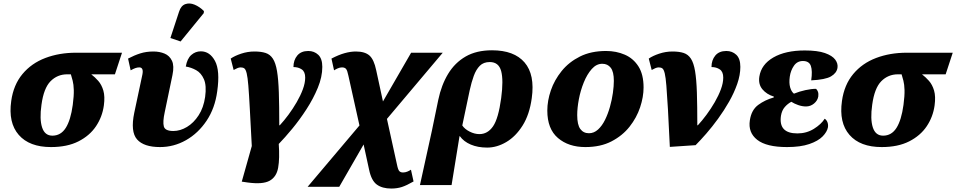

<svg xmlns="http://www.w3.org/2000/svg" viewBox="-20 -841 5533 1111"><path d="M275 10Q150 10 88.5 -60.5Q27 -131 45 -257Q58 -350 110 -412.5Q162 -475 242.5 -505.5Q323 -536 420 -536H686L645 -411H508Q529 -395 548.5 -373Q568 -351 578 -317Q588 -283 581 -231Q572 -165 535.5 -110.5Q499 -56 434 -23Q369 10 275 10ZM283 -56Q332 -56 360.5 -101Q389 -146 401 -234Q408 -287 407 -320Q406 -353 400.5 -374Q395 -395 390 -411H369Q312 -411 272.5 -371Q233 -331 220 -235Q208 -152 223.5 -104Q239 -56 283 -56Z M906 10Q812 10 773 -34.5Q734 -79 757 -189L804 -410Q812 -451 786 -451Q775 -451 763.5 -447Q752 -443 736 -434L721 -502Q757 -521 791.5 -532Q826 -543 868 -543Q903 -543 932 -531Q961 -519 975 -489.5Q989 -460 978 -407L933 -191Q921 -136 928 -109.5Q935 -83 983 -83Q1023 -83 1062 -106.5Q1101 -130 1129.5 -174Q1158 -218 1167 -280Q1176 -346 1160 -382.5Q1144 -419 1115 -435Q1086 -451 1055 -456Q1063 -502 1087 -523Q1111 -544 1142 -544Q1194 -544 1224 -488.5Q1254 -433 1237 -313Q1224 -215 1175.5 -142.5Q1127 -70 1056.5 -30Q986 10 906 10ZM1025 -601 966 -621 1016 -773Q1027 -808 1052 -817Q1077 -826 1106 -814Q1135 -802 1160 -777L1159 -765Z M1413 215 1379 210 1437 4Q1430 -127 1425.5 -212Q1421 -297 1417 -345.5Q1413 -394 1407.5 -416.5Q1402 -439 1394 -445Q1386 -451 1373 -451Q1363 -451 1353 -446.5Q1343 -442 1332 -436L1315 -502Q1338 -518 1375.5 -530.5Q1413 -543 1452 -543Q1491 -543 1517 -534.5Q1543 -526 1559 -501.5Q1575 -477 1583 -429.5Q1591 -382 1593.5 -305.5Q1596 -229 1596 -116H1599Q1624 -143 1649.5 -177.5Q1675 -212 1697 -250Q1719 -288 1732.5 -324.5Q1746 -361 1746 -392Q1746 -426 1726 -439.5Q1706 -453 1678 -453Q1678 -493 1700 -519.5Q1722 -546 1764 -546Q1798 -546 1821.5 -524Q1845 -502 1845 -454Q1845 -396 1819 -333Q1793 -270 1753.5 -209Q1714 -148 1671 -96Q1628 -44 1593 -8Q1599 76 1589.5 129.5Q1580 183 1540 205Q1500 227 1413 215Z M1760 240 2060 -115 1996 -403Q1990 -433 1982.5 -442Q1975 -451 1959 -451Q1947 -451 1934.5 -445.5Q1922 -440 1913 -434L1898 -502Q1940 -524 1974.5 -533.5Q2009 -543 2039 -543Q2091 -543 2117.5 -520Q2144 -497 2157 -434L2196 -254L2359 -536H2542L2219 -153L2277 111Q2283 141 2290.5 149Q2298 157 2312 157Q2325 157 2337 152Q2349 147 2358 141L2373 209Q2333 232 2305.5 241Q2278 250 2244 250Q2192 250 2160.5 227Q2129 204 2116 142L2084 -5L1943 240Z M2516 -263Q2534 -349 2573 -413.5Q2612 -478 2674.5 -514Q2737 -550 2827 -550Q2955 -550 3015.5 -479.5Q3076 -409 3057 -273Q3044 -178 3004 -114.5Q2964 -51 2909.5 -19Q2855 13 2799 13Q2745 13 2704 -4.5Q2663 -22 2641 -53H2639L2593 230H2410L2479 -84ZM2754 -65Q2802 -65 2833 -110Q2864 -155 2880 -273Q2894 -377 2880 -429.5Q2866 -482 2814 -482Q2778 -482 2756.5 -460.5Q2735 -439 2721.5 -402Q2708 -365 2698 -319L2655 -115Q2669 -94 2697.5 -79.5Q2726 -65 2754 -65Z M3367 10Q3270 10 3208.5 -42.5Q3147 -95 3147 -201Q3147 -258 3167.5 -318Q3188 -378 3230 -430Q3272 -482 3336 -514Q3400 -546 3487 -546Q3546 -546 3595.5 -524.5Q3645 -503 3674.5 -456.5Q3704 -410 3704 -335Q3704 -280 3684 -220Q3664 -160 3623 -108Q3582 -56 3518.5 -23Q3455 10 3367 10ZM3388 -70Q3417 -70 3440.5 -91.5Q3464 -113 3481 -147.5Q3498 -182 3509.5 -223Q3521 -264 3526.5 -303.5Q3532 -343 3532 -373Q3532 -426 3514 -449Q3496 -472 3465 -472Q3431 -472 3404 -441.5Q3377 -411 3358 -364Q3339 -317 3329.5 -266.5Q3320 -216 3320 -175Q3320 -119 3338 -94.5Q3356 -70 3388 -70Z M3734 -502Q3757 -518 3794.5 -530.5Q3832 -543 3871 -543Q3910 -543 3936 -534.5Q3962 -526 3978 -501.5Q3994 -477 4002 -429.5Q4010 -382 4012.5 -305.5Q4015 -229 4015 -116H4018Q4043 -143 4068.5 -177.5Q4094 -212 4116 -250Q4138 -288 4151.5 -324.5Q4165 -361 4165 -392Q4165 -426 4145 -439.5Q4125 -453 4097 -453Q4097 -493 4119 -519.5Q4141 -546 4183 -546Q4217 -546 4240.5 -524Q4264 -502 4264 -454Q4264 -407 4246 -355.5Q4228 -304 4199 -253Q4170 -202 4135.5 -154.5Q4101 -107 4066.5 -67.5Q4032 -28 4005 -1L3856 9Q3850 -124 3845 -209.5Q3840 -295 3836 -344.5Q3832 -394 3826.5 -416.5Q3821 -439 3813 -445Q3805 -451 3792 -451Q3782 -451 3772 -446.5Q3762 -442 3751 -436Z M4534 10Q4415 10 4361.5 -32Q4308 -74 4319 -145Q4328 -205 4367.5 -234Q4407 -263 4457 -277L4458 -282Q4416 -295 4391.5 -324.5Q4367 -354 4374 -398Q4385 -468 4455 -508.5Q4525 -549 4637 -549Q4711 -549 4753.5 -534Q4796 -519 4813 -496Q4830 -473 4826 -448Q4821 -418 4788.5 -399Q4756 -380 4674 -376Q4682 -431 4672 -459.5Q4662 -488 4626 -488Q4593 -488 4574 -460.5Q4555 -433 4550 -397Q4545 -361 4552 -336Q4559 -311 4574 -299Q4606 -312 4640.5 -319.5Q4675 -327 4702 -327Q4709 -321 4713 -310Q4717 -299 4715 -283Q4711 -259 4690.5 -242Q4670 -225 4644 -225Q4622 -225 4599 -233Q4576 -241 4559 -252Q4538 -241 4521 -221.5Q4504 -202 4499 -171Q4484 -69 4594 -69Q4647 -69 4689.5 -95.5Q4732 -122 4752 -154Q4762 -148 4767.5 -135Q4773 -122 4771 -105Q4766 -78 4740 -51.5Q4714 -25 4663 -7.5Q4612 10 4534 10Z M5082 10Q4957 10 4895.5 -60.5Q4834 -131 4852 -257Q4865 -350 4917 -412.5Q4969 -475 5049.5 -505.5Q5130 -536 5227 -536H5493L5452 -411H5315Q5336 -395 5355.5 -373Q5375 -351 5385 -317Q5395 -283 5388 -231Q5379 -165 5342.5 -110.5Q5306 -56 5241 -23Q5176 10 5082 10ZM5090 -56Q5139 -56 5167.5 -101Q5196 -146 5208 -234Q5215 -287 5214 -320Q5213 -353 5207.5 -374Q5202 -395 5197 -411H5176Q5119 -411 5079.5 -371Q5040 -331 5027 -235Q5015 -152 5030.5 -104Q5046 -56 5090 -56Z"/></svg>

Font: Noto Serif ExtraBold
Style: Italic
Weight: 800
Italic angle: -12°
Designer: Monotype Design Team
Foundry: Monotype Imaging Inc.
Version: Version 2.013